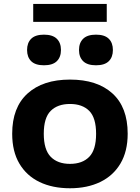

<svg xmlns="http://www.w3.org/2000/svg" viewBox="-20 -970 728 1000"><path d="M344.5 10.5Q253.5 10.5 186 -22Q118.5 -54.5 81 -117.8Q43.5 -181 43.5 -273.5Q43.5 -410.5 123.5 -483Q203.5 -555.5 344.5 -555.5Q486 -555.5 565.5 -483.5Q645 -411.5 645 -273.5Q645 -182 607.5 -118.5Q570 -55 502.2 -22.2Q434.5 10.5 344.5 10.5ZM344.5 -116.5Q409 -116.5 444.8 -153.2Q480.5 -190 480.5 -273Q480.5 -356.5 444.8 -392.5Q409 -428.5 344.5 -428.5Q280 -428.5 244 -392.5Q208 -356.5 208 -273.5Q208 -190.5 244 -153.5Q280 -116.5 344.5 -116.5ZM480 -630Q435 -630 413.2 -651.2Q391.5 -672.5 391.5 -709.5Q391.5 -747 413.2 -768.2Q435 -789.5 480 -789.5Q525 -789.5 546.5 -768.2Q568 -747 568 -709.5Q568 -672.5 546.5 -651.2Q525 -630 480 -630ZM209 -630Q164 -630 142.5 -651.2Q121 -672.5 121 -709.5Q121 -747 142.5 -768.2Q164 -789.5 209 -789.5Q254 -789.5 275.8 -768.2Q297.5 -747 297.5 -709.5Q297.5 -672.5 275.8 -651.2Q254 -630 209 -630ZM153 -856V-949.5H536V-856Z"/></svg>

Font: Encode Sans Expanded
Style: Bold
Weight: 700
Width: 7
Designer: Multiple Designers
Foundry: Impallari Type
Version: Version 3.000; ttfautohint (v1.8.3) -l 8 -r 50 -G 200 -x 14 